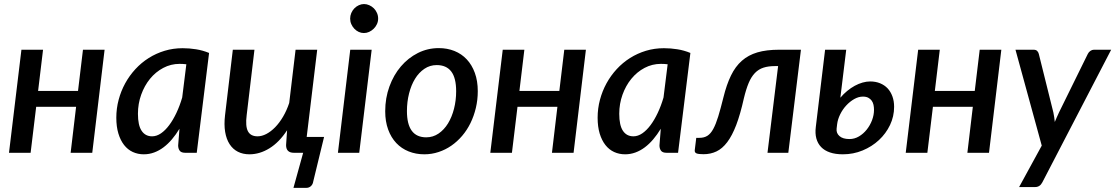

<svg xmlns="http://www.w3.org/2000/svg" viewBox="-20 -756 5518 950"><path d="M497.5 -510 436.5 0H329.5L356.5 -227.5H159L131.5 0H24.5L86 -510H193L168.5 -306H366L390.5 -510Z M902 -438Q893.5 -439 885.2 -439.5Q877 -440 868.5 -440Q825.5 -440 787.8 -420Q750 -400 722.2 -366Q694.5 -332 678.5 -287.2Q662.5 -242.5 662.5 -193Q662.5 -136 680.8 -108.8Q699 -81.5 732.5 -81.5Q755 -81.5 776.5 -96.2Q798 -111 817.2 -136.8Q836.5 -162.5 853 -197.5Q869.5 -232.5 881.5 -273.5ZM868 -119Q850.5 -90 830.8 -66.8Q811 -43.5 789 -27Q767 -10.5 742.5 -1.5Q718 7.5 691.5 7.5Q662 7.5 637 -4Q612 -15.5 594 -38.5Q576 -61.5 565.8 -95.2Q555.5 -129 555.5 -173.5Q555.5 -219 567 -262.2Q578.5 -305.5 599.5 -343.8Q620.5 -382 650 -414Q679.5 -446 716 -469Q752.5 -492 794.8 -504.8Q837 -517.5 883.5 -517.5Q917 -517.5 950 -512.2Q983 -507 1014.5 -494L953.5 0H897Q876.5 0 869 -10.5Q861.5 -21 861.5 -36.5Z M1583.5 -78.5 1530 141.5Q1528 156 1518.5 164.8Q1509 173.5 1496 173.5H1432L1480 0H1434.5Q1395.5 0 1395.5 -38L1400.5 -111.5Q1361.5 -52 1313.2 -22.2Q1265 7.5 1214 7.5Q1182 7.5 1157 -5.2Q1132 -18 1116 -42.8Q1100 -67.5 1094 -103.5Q1088 -139.5 1093.5 -186L1132 -510H1239L1200.5 -186Q1193.5 -131.5 1206.8 -106.5Q1220 -81.5 1254.5 -81.5Q1275.5 -81.5 1298 -93.2Q1320.5 -105 1341.5 -126.5Q1362.5 -148 1380.5 -178.5Q1398.5 -209 1411 -246.5L1442.5 -510H1549.5L1497.5 -78.5Z M1819 -510 1757.5 0H1652L1713 -510ZM1851 -664Q1851 -649.5 1845 -636.5Q1839 -623.5 1829 -613.8Q1819 -604 1806.5 -598.2Q1794 -592.5 1780.5 -592.5Q1767 -592.5 1754.8 -598.2Q1742.5 -604 1733.2 -613.8Q1724 -623.5 1718.2 -636.5Q1712.5 -649.5 1712.5 -664Q1712.5 -678.5 1718.2 -691.8Q1724 -705 1733.5 -714.8Q1743 -724.5 1755.5 -730.2Q1768 -736 1781 -736Q1794.5 -736 1807.2 -730.2Q1820 -724.5 1829.8 -714.8Q1839.5 -705 1845.2 -692Q1851 -679 1851 -664Z M2089 -76.5Q2122.5 -76.5 2150 -95.2Q2177.5 -114 2196.8 -145.5Q2216 -177 2226.5 -218.2Q2237 -259.5 2237 -304.5Q2237 -370.5 2212.8 -402.2Q2188.5 -434 2141 -434Q2107 -434 2079.8 -415.5Q2052.5 -397 2033.5 -366Q2014.5 -335 2004 -293.5Q1993.5 -252 1993.5 -206.5Q1993.5 -76.5 2089 -76.5ZM2079.5 7.5Q2037.5 7.5 2002 -6.8Q1966.5 -21 1940.8 -48.2Q1915 -75.5 1900.5 -115.2Q1886 -155 1886 -205.5Q1886 -271 1906.8 -328Q1927.5 -385 1963.5 -427.2Q1999.5 -469.5 2047.8 -493.8Q2096 -518 2151 -518Q2193 -518 2228.5 -503.8Q2264 -489.5 2289.5 -462.2Q2315 -435 2329.5 -395.2Q2344 -355.5 2344 -305Q2344 -262 2334.5 -222Q2325 -182 2308 -147.2Q2291 -112.5 2266.8 -84Q2242.5 -55.5 2213.2 -35.2Q2184 -15 2150 -3.8Q2116 7.5 2079.5 7.5Z M2879 -510 2818 0H2711L2738 -227.5H2540.5L2513 0H2406L2467.5 -510H2574.5L2550 -306H2747.5L2772 -510Z M3283.5 -438Q3275 -439 3266.8 -439.5Q3258.5 -440 3250 -440Q3207 -440 3169.2 -420Q3131.5 -400 3103.8 -366Q3076 -332 3060 -287.2Q3044 -242.5 3044 -193Q3044 -136 3062.2 -108.8Q3080.5 -81.5 3114 -81.5Q3136.5 -81.5 3158 -96.2Q3179.5 -111 3198.8 -136.8Q3218 -162.5 3234.5 -197.5Q3251 -232.5 3263 -273.5ZM3249.5 -119Q3232 -90 3212.2 -66.8Q3192.5 -43.5 3170.5 -27Q3148.5 -10.5 3124 -1.5Q3099.5 7.5 3073 7.5Q3043.5 7.5 3018.5 -4Q2993.5 -15.5 2975.5 -38.5Q2957.5 -61.5 2947.2 -95.2Q2937 -129 2937 -173.5Q2937 -219 2948.5 -262.2Q2960 -305.5 2981 -343.8Q3002 -382 3031.5 -414Q3061 -446 3097.5 -469Q3134 -492 3176.2 -504.8Q3218.5 -517.5 3265 -517.5Q3298.5 -517.5 3331.5 -512.2Q3364.5 -507 3396 -494L3335 0H3278.5Q3258 0 3250.5 -10.5Q3243 -21 3243 -36.5Z M3559.5 -274.5Q3575 -337.5 3596.8 -382.2Q3618.5 -427 3650.5 -455.2Q3682.5 -483.5 3727.5 -496.8Q3772.5 -510 3835.5 -510H3943L3880.5 0H3777.5L3830 -429H3814Q3781.5 -429 3757.5 -421.2Q3733.5 -413.5 3715.5 -395Q3697.5 -376.5 3684.5 -345.8Q3671.5 -315 3660.5 -269Q3643 -190.5 3622.8 -137.5Q3602.5 -84.5 3578.2 -52.5Q3554 -20.5 3525 -6.8Q3496 7 3461 7Q3435.5 7 3426 2.8Q3416.5 -1.5 3417.5 -12.5L3425 -74H3441Q3464 -74 3480.2 -84.2Q3496.5 -94.5 3509.2 -118Q3522 -141.5 3533.8 -179.8Q3545.5 -218 3559.5 -274.5Z M4119.5 -119.5Q4117 -97.5 4133.5 -82.8Q4150 -68 4183 -68Q4208 -68 4230 -81Q4252 -94 4268.5 -114.8Q4285 -135.5 4294.8 -161.2Q4304.5 -187 4304.5 -212.5Q4304.5 -225.5 4302 -237.2Q4299.5 -249 4293 -258Q4286.5 -267 4276 -272.5Q4265.5 -278 4249.5 -278Q4228 -278 4206.5 -265.8Q4185 -253.5 4167 -234Q4149 -214.5 4137 -190Q4125 -165.5 4122 -141ZM4138 -272.5Q4153.5 -291 4171.8 -306Q4190 -321 4209.2 -331.5Q4228.5 -342 4248 -347.5Q4267.5 -353 4285.5 -353Q4312.5 -353 4334.5 -344Q4356.5 -335 4371.8 -318.8Q4387 -302.5 4395.5 -279.2Q4404 -256 4404 -227.5Q4404 -180 4383.8 -137.5Q4363.5 -95 4328.8 -62.8Q4294 -30.5 4248 -11.5Q4202 7.5 4150.5 7.5Q4113.5 7.5 4086.5 -1.8Q4059.5 -11 4042.8 -28.5Q4026 -46 4019.2 -71Q4012.5 -96 4016.5 -127.5L4062.5 -510H4167Z M4934.5 -510 4873.5 0H4766.5L4793.5 -227.5H4596L4568.5 0H4461.5L4523 -510H4630L4605.5 -306H4803L4827.5 -510Z M5478 -510 5137.5 146Q5125.5 169.5 5102 169.5H5022.5L5134.5 -35.5L5004.5 -510H5093.5Q5106 -510 5112 -503.8Q5118 -497.5 5120 -489L5192 -199.5Q5194.5 -188 5196.2 -176Q5198 -164 5199 -152.5Q5204 -164.5 5209.2 -176.2Q5214.5 -188 5220 -200L5362.5 -489.5Q5367 -498.5 5375.2 -504.2Q5383.5 -510 5392.5 -510Z"/></svg>

Font: Lato SemiBold
Style: Italic
Weight: 600
Italic angle: -7°
Designer: Lukasz Dziedzic with Adam Twardoch and Botio Nikoltchev
Foundry: tyPoland Lukasz Dziedzic
Version: Version 2.015; 2015-08-06; http://www.latofonts.com/